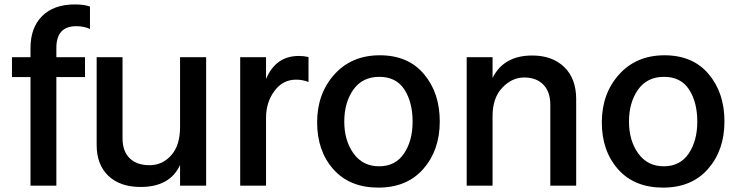

<svg xmlns="http://www.w3.org/2000/svg" viewBox="-20 -814 3347 870"><path d="M34.2 -464.8V-554.7H118.2V-596.7Q118.2 -688.5 170.9 -741.2Q223.6 -793.9 318.4 -793.9Q362.3 -793.9 387.7 -784.2V-682.6Q361.3 -695.3 325.2 -695.3Q235.4 -695.3 235.4 -596.7V-554.7H365.2V-464.8H235.4V27.3H118.2V-464.8Z M418 -157.2V-554.7H535.2V-187.5Q535.2 -128.9 567.4 -97.2Q599.6 -65.4 657.7 -65.4Q715.8 -65.4 755.9 -110.4Q795.9 -155.3 795.9 -238.3V-554.7H914.1V27.3H795.9V-66.4Q750 33.2 617.2 33.2Q524.4 33.2 471.2 -17.1Q418 -67.4 418 -157.2Z M1068.4 27.3V-554.7H1185.5V-456.1Q1229.5 -560.5 1334 -560.5Q1356.4 -560.5 1377.9 -555.7V-442.4Q1351.6 -453.1 1321.3 -453.1Q1261.7 -453.1 1223.6 -401.9Q1185.5 -350.6 1185.5 -280.3V27.3Z M1490.7 -46.9Q1417 -129.9 1417 -259.8Q1417 -389.6 1495.1 -476.6Q1573.2 -563.5 1701.2 -563.5Q1829.1 -563.5 1900.9 -478.5Q1972.7 -393.6 1972.7 -263.7Q1972.7 -133.8 1898.4 -48.8Q1824.2 36.1 1694.3 36.1Q1564.5 36.1 1490.7 -46.9ZM1581.1 -407.7Q1540 -349.6 1540 -263.2Q1540 -176.8 1582 -118.7Q1624 -60.5 1697.8 -60.5Q1771.5 -60.5 1810.5 -118.2Q1849.6 -175.8 1849.6 -263.2Q1849.6 -350.6 1812.5 -408.2Q1775.4 -465.8 1698.7 -465.8Q1622.1 -465.8 1581.1 -407.7Z M2094.7 27.3V-554.7H2211.9V-460.9Q2262.7 -562.5 2391.6 -562.5Q2482.4 -562.5 2536.6 -510.3Q2590.8 -458 2590.8 -365.2V27.3H2473.6V-338.9Q2473.6 -398.4 2441.9 -430.7Q2410.2 -462.9 2355 -462.9Q2299.8 -462.9 2255.9 -416.5Q2211.9 -370.1 2211.9 -288.1V27.3Z M2780.8 -46.9Q2707 -129.9 2707 -259.8Q2707 -389.6 2785.2 -476.6Q2863.3 -563.5 2991.2 -563.5Q3119.1 -563.5 3190.9 -478.5Q3262.7 -393.6 3262.7 -263.7Q3262.7 -133.8 3188.5 -48.8Q3114.3 36.1 2984.4 36.1Q2854.5 36.1 2780.8 -46.9ZM2871.1 -407.7Q2830.1 -349.6 2830.1 -263.2Q2830.1 -176.8 2872.1 -118.7Q2914.1 -60.5 2987.8 -60.5Q3061.5 -60.5 3100.6 -118.2Q3139.6 -175.8 3139.6 -263.2Q3139.6 -350.6 3102.5 -408.2Q3065.4 -465.8 2988.8 -465.8Q2912.1 -465.8 2871.1 -407.7Z"/></svg>

Font: GenEi M Gothic v2 Medium
Style: Regular
Weight: 500
Version: Version 2.0